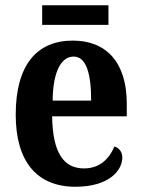

<svg xmlns="http://www.w3.org/2000/svg" viewBox="-20 -703 541 733"><path d="M141 -608H394V-683H141ZM268 10C396 10 447 -52 447 -102C447 -124 434 -138 417 -144C397 -97 361 -60 301 -60C222 -60 181 -121 179 -259H464V-307C464 -465 386 -548 258 -548C119 -548 40 -453 40 -265C40 -91 117 10 268 10ZM328 -319H181C182 -428 213 -487 261 -487C309 -487 328 -423 328 -319Z"/></svg>

Font: Noto Serif Myanmar Condensed
Style: Bold
Weight: 700
Width: 3
Designer: Ben Mitchell and the Monotype Design Team
Foundry: Monotype Imaging Inc.
Version: Version 2.106